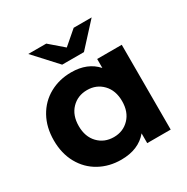

<svg xmlns="http://www.w3.org/2000/svg" viewBox="-171 -899 1029 1055"><g transform="rotate(-30 343.5 -371.5)"><path d="M618 -538V0H469V-62Q411 8 301 8Q225 8 163.5 -26Q102 -60 67 -123Q32 -186 32 -269Q32 -352 67 -415Q102 -478 163.5 -512Q225 -546 301 -546Q404 -546 462 -481V-538ZM465 -269Q465 -337 426 -377.5Q387 -418 328 -418Q268 -418 229 -377.5Q190 -337 190 -269Q190 -201 229 -160.5Q268 -120 328 -120Q387 -120 426 -160.5Q465 -201 465 -269ZM550 -751 418 -607H280L148 -751H262L349 -676L436 -751Z"/></g></svg>

Font: mBank
Style: Bold
Weight: 700
Designer: Julieta Ulanovsky
Foundry: Julieta Ulanovsky
Version: Version 7.200